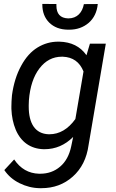

<svg xmlns="http://www.w3.org/2000/svg" viewBox="-20 -751 589 979"><path d="M407.7 -730C399.9 -687.5 373.5 -657.2 328.6 -657.2C328.1 -657.2 327.6 -657.2 327.1 -657.2C287.1 -658.7 267.6 -680.7 267.6 -723.1C267.6 -725.6 267.6 -728 267.6 -730.5L195.8 -731C195.8 -730 195.8 -729 195.8 -728C195.8 -689.9 207.5 -659.2 231 -635.7C254.9 -612.3 286.6 -600.1 326.7 -599.6C328.6 -599.6 331.1 -599.6 333 -599.6C372.1 -599.6 404.8 -611.3 432.1 -634.3C459 -657.7 474.6 -689.9 478.5 -730.5ZM41 -265.1C39.1 -243.7 38.1 -224.6 38.1 -208C38.1 -203.6 38.1 -199.7 38.1 -195.8C39.6 -156.7 46.9 -121.6 60.1 -89.8C86.9 -26.4 136.2 7.8 202.1 9.8C203.6 9.8 205.6 9.8 207 9.8C262.7 9.8 311.5 -11.2 353 -52.7L343.3 -5.9C334 39.6 314.9 74.7 286.6 98.6C258.3 123 224.1 134.8 185.1 134.8C183.1 134.8 180.7 134.8 178.7 134.8C126.5 133.3 84 109.4 52.2 62L2 116.2C21 144.5 46.9 167 79.6 183.1C112.3 199.2 146.5 208 182.1 208.5C185.1 208.5 188 208.5 191.4 208.5C253.4 208.5 307.1 189 351.1 149.4C395.5 109.9 422.4 56.2 431.6 -11.2L519.5 -528.3H438.5L420.9 -469.2C389.6 -514.2 343.3 -537.1 282.2 -538.6C280.3 -538.6 278.8 -538.6 276.9 -538.6C239.3 -538.6 204.1 -528.8 171.4 -508.8C138.7 -488.8 110.8 -458 87.9 -415.5C64.5 -373 48.8 -322.8 41 -265.1ZM127.4 -239.7C132.8 -308.6 150.9 -362.8 181.2 -402.3C211.4 -441.9 249.5 -461.9 295.4 -461.9C296.9 -461.9 298.3 -461.9 299.8 -461.9C351.1 -460 386.2 -435.1 405.8 -386.7L364.3 -144C327.1 -92.3 282.7 -66.4 231.9 -66.4C230.5 -66.4 229.5 -66.4 228 -66.4C159.2 -68.8 126.5 -121.6 126.5 -207.5C126.5 -210 126.5 -212.4 126.5 -214.8Z"/></svg>

Font: Roboto
Style: Italic
Weight: 400
Italic angle: -12°
Designer: Google
Version: Version 2.137; 2017